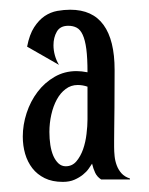

<svg xmlns="http://www.w3.org/2000/svg" viewBox="-20 -678 303 391"><path d="M158.2 -530.8Q158.2 -559.6 155.8 -578.1Q153.3 -596.7 148.4 -607.2Q143.6 -617.7 136.2 -621.6Q128.9 -625.5 119.1 -625.5Q102.5 -625.5 95.7 -613.5Q88.9 -601.6 88.9 -585.9Q88.9 -575.7 91.8 -565.2Q94.7 -554.7 100.1 -545.9L35.2 -583Q40 -607.9 49.6 -622.6Q59.1 -637.2 71 -645.3Q83 -653.3 96.7 -655.8Q110.4 -658.2 123 -658.2Q168.5 -658.2 190.9 -627.2Q213.4 -596.2 213.4 -535.6Q213.4 -487.8 213.1 -459.2Q212.9 -430.7 212.6 -414.6Q212.4 -398.4 212.4 -390.9Q212.4 -383.3 212.4 -378.4Q212.4 -369.6 213.4 -359.9Q214.4 -350.1 217.8 -341.1Q221.2 -332 227.5 -325Q233.9 -317.9 244.6 -314.5V-312.5H186Q177.7 -317.9 173.8 -326.2Q169.9 -334.5 167.5 -344.7Q165 -340.8 160.6 -334.5Q156.2 -328.1 148.9 -322.3Q141.6 -316.4 131.6 -312Q121.6 -307.6 107.9 -307.6Q86.4 -307.6 71 -315.2Q55.7 -322.8 45.9 -335.4Q36.1 -348.1 31.2 -364.7Q26.4 -381.3 26.4 -399.9Q26.4 -423.8 34.2 -447.8Q42 -471.7 56.4 -490.7Q70.8 -509.8 91.1 -521.5Q111.3 -533.2 135.7 -533.2Q146 -533.2 158.2 -530.8ZM113.8 -339.4Q127 -339.4 135.5 -349.4Q144 -359.4 149.2 -374Q154.3 -388.7 156.2 -405.3Q158.2 -421.9 158.2 -435.1V-501.5Q148.4 -504.9 138.2 -504.9Q124.5 -504.9 113.8 -496.8Q103 -488.8 95.7 -475.3Q88.4 -461.9 84.5 -444.6Q80.6 -427.2 80.6 -409.2Q80.6 -395.5 82.5 -382.8Q84.5 -370.1 88.6 -360.6Q92.8 -351.1 99.1 -345.2Q105.5 -339.4 113.8 -339.4Z"/></svg>

Font: Smythe
Style: Regular
Weight: 400
Version: Version 1.000